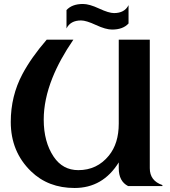

<svg xmlns="http://www.w3.org/2000/svg" viewBox="-20 -937 857 967"><path d="M625 0Q578.1 -23.9 578.1 -89.8V-119.1Q498 9.8 355.5 9.8Q222.7 9.8 136.2 -74.2Q34.2 -172.9 34.2 -322.8Q34.2 -453.1 92.8 -563.5Q137.2 -647 215.3 -737.3H349.6Q281.2 -637.7 244.1 -544.9Q200.2 -435.1 200.2 -334.5Q200.2 -222.2 250.5 -147.5Q295.9 -80.1 374.5 -80.1Q468.8 -80.1 528.3 -153.3Q578.1 -214.4 578.1 -314.5V-737.3H734.4V-89.8Q734.4 -26.4 797.9 -4.9V0ZM397.9 -917Q429.7 -917 479 -894Q528.3 -871.1 554.2 -871.1Q607.4 -871.1 627.4 -911.1V-818.8Q599.6 -788.1 544.4 -788.1Q512.7 -788.1 463.4 -811Q414.1 -834 388.2 -834Q335 -834 314.9 -793.9V-886.2Q342.8 -917 397.9 -917Z"/></svg>

Font: Berenika
Style: Bold
Weight: 700
Designer: Wojciech Kalinowski "wmk69" (wmk69@o2.pl)
Foundry: Wojciech Kalinowski "wmk69" (wmk69@o2.pl)
Version: Version 3.1.0; 2021-05-14